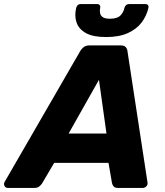

<svg xmlns="http://www.w3.org/2000/svg" viewBox="-70 -923 811 943"><path d="M-31 0Q-43 0 -48 -10Q-53 -20 -47 -30L324 -672Q330 -683 341 -691.5Q352 -700 369 -700H523Q540 -700 547.5 -691.5Q555 -683 556 -672L654 -30Q657 -16 649 -8Q641 0 631 0H510Q495 0 488.5 -7Q482 -14 480 -24L463 -123H196L136 -21Q131 -14 122.5 -7Q114 0 99 0ZM267 -267H453L416 -531ZM451 -741Q387 -741 352 -760.5Q317 -780 306 -812.5Q295 -845 304 -884Q306 -892 311.5 -897.5Q317 -903 327 -903H407Q416 -903 420 -897.5Q424 -892 422 -884Q419 -871 421.5 -858.5Q424 -846 435 -838.5Q446 -831 470 -831Q506 -831 521.5 -847Q537 -863 541 -884Q543 -892 549 -897.5Q555 -903 564 -903H644Q653 -903 657 -897.5Q661 -892 659 -884Q650 -845 625.5 -812.5Q601 -780 558 -760.5Q515 -741 451 -741Z"/></svg>

Font: Rubik
Style: Bold Italic
Weight: 700
Italic angle: -12°
Designer: Hubert and Fischer
Foundry: Hubert and Fischer
Version: Version 2.300;gftools[0.9.30]